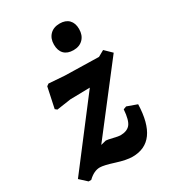

<svg xmlns="http://www.w3.org/2000/svg" viewBox="-192 -779 789 881"><g transform="rotate(-30 202.5 -338.5)"><path d="M264 -687Q295 -687 312 -669.5Q329 -652 329 -621Q329 -588 310 -568.5Q291 -549 259 -549Q227 -549 210 -566.5Q193 -584 193 -616Q193 -648 212 -667.5Q231 -687 264 -687ZM376 -482 412 -447 151 -109 179 -116Q187 -116 213.5 -109.5Q240 -103 249 -103Q285 -103 301.5 -123Q318 -143 322 -199L338 -205L391 -186Q385 10 249 10Q217 10 165.5 -6.5Q114 -23 93 -23Q62 -23 31 7H17L-20 -27L237 -363L133 -361L58 -350L48 -358L71 -466L82 -474L165 -468L344 -464Z"/></g></svg>

Font: Alegreya Sans
Style: Bold Italic
Weight: 700
Italic angle: -7°
Designer: Juan Pablo del Peral
Foundry: Huerta Tipografica
Version: Version 2.007